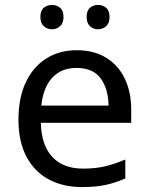

<svg xmlns="http://www.w3.org/2000/svg" viewBox="-20 -750 604 780"><path d="M292 -546Q361 -546 410.5 -516Q460 -486 486.5 -431.5Q513 -377 513 -304V-251H146Q148 -160 192.5 -112.5Q237 -65 317 -65Q368 -65 407.5 -74.5Q447 -84 489 -102V-25Q448 -7 408 1.5Q368 10 313 10Q237 10 178.5 -21Q120 -52 87.5 -113.5Q55 -175 55 -264Q55 -352 84.5 -415Q114 -478 167.5 -512Q221 -546 292 -546ZM291 -474Q228 -474 191.5 -433.5Q155 -393 148 -321H421Q420 -389 389 -431.5Q358 -474 291 -474ZM144 -681Q144 -707 158 -718.5Q172 -730 191 -730Q210 -730 224 -718.5Q238 -707 238 -681Q238 -656 224 -643.5Q210 -631 191 -631Q172 -631 158 -643.5Q144 -656 144 -681ZM332 -681Q332 -707 345.5 -718.5Q359 -730 378 -730Q397 -730 411 -718.5Q425 -707 425 -681Q425 -656 411 -643.5Q397 -631 378 -631Q359 -631 345.5 -643.5Q332 -656 332 -681Z"/></svg>

Font: Go Noto Current
Style: Regular
Weight: 400
Designer: Monotype Design Team
Foundry: Monotype Imaging Inc.
Version: Version 2.007; ttfautohint (v1.8) -l 8 -r 50 -G 200 -x 14 -D